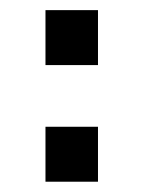

<svg xmlns="http://www.w3.org/2000/svg" viewBox="-20 -475 281 377"><path d="M69.3 -226.1H172.4V-118.2H69.3ZM69.3 -455.1H172.4V-347.2H69.3Z"/></svg>

Font: Metrophobic
Style: Regular
Weight: 400
Designer: vernon adams
Foundry: vernon adams
Version: Version 1.000